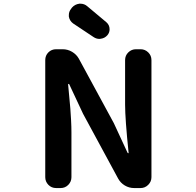

<svg xmlns="http://www.w3.org/2000/svg" viewBox="-20 -1002 1040 1017"><path d="M277.3 -5.9Q252.9 -5.9 236.3 -22.9Q219.7 -40 219.7 -63.5V-683.6Q219.7 -708 236.3 -724.6Q252.9 -741.2 277.3 -741.2H311.5Q338.9 -741.2 361.8 -727.5Q384.8 -713.9 397.5 -691.4L583 -349.6L655.3 -193.4Q657.2 -190.4 659.7 -190.4Q662.1 -190.4 661.1 -193.4Q642.6 -372.1 642.6 -448.2V-683.6Q642.6 -708 659.7 -724.6Q676.8 -741.2 700.2 -741.2H724.6Q748 -741.2 765.1 -724.6Q782.2 -708 782.2 -683.6V-63.5Q782.2 -40 765.1 -22.9Q748 -5.9 724.6 -5.9H690.4Q664.1 -5.9 641.1 -19.5Q618.2 -33.2 605.5 -56.6L419.9 -399.4L346.7 -555.7Q345.7 -557.6 343.3 -557.6Q340.8 -557.6 340.8 -554.7Q341.8 -541 346.2 -496.1Q350.6 -451.2 352.5 -427.7Q354.5 -404.3 356.4 -367.2Q358.4 -330.1 358.4 -300.8V-63.5Q358.4 -40 341.8 -22.9Q325.2 -5.9 300.8 -5.9ZM548.8 -815.4Q535.2 -799.8 514.6 -796.9Q510.7 -795.9 506.8 -795.9Q490.2 -795.9 475.6 -805.7L367.2 -877.9Q348.6 -891.6 344.7 -914.1Q344.7 -918.9 344.7 -922.9Q344.7 -940.4 356.4 -955.1L361.3 -961.9Q377 -979.5 400.4 -982.4Q403.3 -982.4 406.2 -982.4Q426.8 -982.4 442.4 -968.8L543.9 -883.8Q560.5 -869.1 560.5 -846.7Q560.5 -829.1 548.8 -815.4Z"/></svg>

Font: Gen Jyuu Gothic Monospace Bold
Style: Bold
Weight: 700
Designer: [Source Han Sans]
Ryoko NISHIZUKA  (kana & ideographs); Paul D. Hunt (Latin, Greek & Cyrillic); Wenlong ZHANG  (bopomofo
Version: Version 1.002.20150607